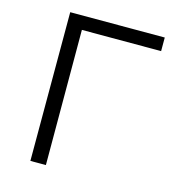

<svg xmlns="http://www.w3.org/2000/svg" viewBox="-105 -787 783 873"><g transform="rotate(15 286.0 -350.0)"><path d="M118 0V-700H563V-636H171L190 -655L191 0Z"/></g></svg>

Font: MOST Montserrat
Style: Regular
Weight: 400
Designer: Julieta Ulanovsky
Foundry: Julieta Ulanovsky
Version: Version 8.000;March 11, 2024;FontCreator 15.0.0.2926 64-bit